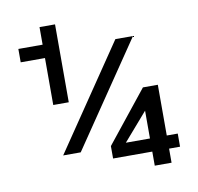

<svg xmlns="http://www.w3.org/2000/svg" viewBox="-83 -820 965 935"><g transform="rotate(-10 399.0 -352.0)"><path d="M607.7 -105.7H488.5L607.7 -243.1ZM607.7 -40.8V28.8H690.8V-40.8H745.1V-105.7H690.8V-356.6H617.1L413.9 -102.3V-40.8ZM52.2 -580.2H172.2V-348H248.9V-733.2H172.2V-646.3H52.2ZM263.9 -97.7 612.9 -611.4H525.8L177.1 -97.7Z"/></g></svg>

Font: Estedad VF
Style: Regular
Weight: 100
Designer: Amin Abedi
Version: Version 7.3